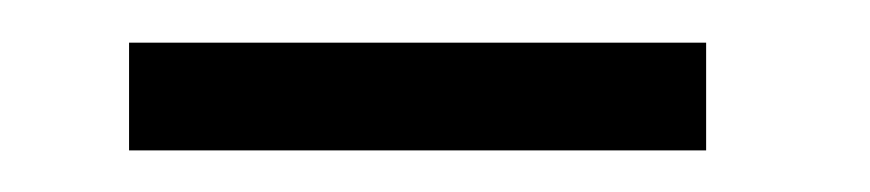

<svg xmlns="http://www.w3.org/2000/svg" viewBox="-20 -719 408 90"><path d="M40.5 -648.5V-699H311V-648.5Z"/></svg>

Font: Anybody SemiBold
Style: Regular
Weight: 600
Designer: Tyler Finck
Foundry: Etcetera Type Company
Version: Version 1.010; ttfautohint (v1.8.3) -l 8 -r 50 -G 200 -x 14 